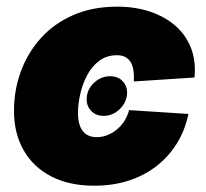

<svg xmlns="http://www.w3.org/2000/svg" viewBox="-20 -559 633 589"><path d="M297.9 -203.6Q272 -203.6 257.3 -221.4Q242.7 -239.3 246.6 -264.6Q250.5 -290 271.2 -307.6Q292 -325.2 317.9 -325.2Q343.8 -325.2 358.4 -307.6Q373 -290 369.1 -264.6Q364.7 -239.3 344.2 -221.4Q323.7 -203.6 297.9 -203.6ZM269 10.7Q192.4 10.7 137.2 -17.8Q82 -46.4 52.5 -98.1Q22.9 -149.9 22.9 -219.2Q22.9 -282.2 43.9 -339.6Q64.9 -397 105.2 -441.9Q145.5 -486.8 204.6 -512.7Q263.7 -538.6 339.8 -538.6Q395 -538.6 440.7 -523.2Q486.3 -507.8 518.6 -479.5Q550.8 -451.2 566.2 -411.1Q581.5 -371.1 576.7 -321.3L390.6 -309.1Q391.6 -326.7 389.6 -341.3Q387.7 -356 381.8 -366.7Q376 -377.4 365.5 -383.5Q355 -389.6 338.9 -389.6Q307.6 -389.6 284.9 -372.8Q262.2 -356 247.8 -329.1Q233.4 -302.2 226.3 -271.2Q219.2 -240.2 219.2 -212.4Q219.2 -188.5 225.6 -171.9Q231.9 -155.3 244.9 -146.7Q257.8 -138.2 276.9 -138.2Q293.5 -138.2 309.1 -144.3Q324.7 -150.4 338.1 -161.4Q351.6 -172.4 361.3 -187.5Q371.1 -202.6 376 -221.2L558.1 -209.5Q547.4 -158.7 522.2 -118.4Q497.1 -78.1 459.5 -49.1Q421.9 -20 373.8 -4.6Q325.7 10.7 269 10.7Z"/></svg>

Font: Inter 24pt Black
Style: Italic
Weight: 900
Italic angle: -9.3988°
Designer: Rasmus Andersson
Foundry: rsms
Version: Version 4.001;git-66647c0bb